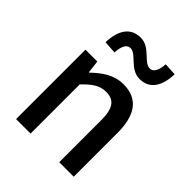

<svg xmlns="http://www.w3.org/2000/svg" viewBox="-226 -946 1076 1076"><g transform="rotate(45 312.0 -408.5)"><path d="M87 0H202V-390C250 -439 285 -465 336 -465C401 -465 429 -427 429 -332V0H544V-346C544 -486 492 -564 375 -564C300 -564 244 -523 193 -474H190L181 -550H87ZM417 -648C498 -648 535 -711 538 -806L463 -810C460 -761 445 -730 416 -730C368 -730 335 -817 259 -817C178 -817 140 -755 137 -659L213 -654C216 -705 230 -735 260 -735C307 -735 340 -648 417 -648Z"/></g></svg>

Font: Source Han Sans JP Medium
Style: Regular
Weight: 500
Designer: Ryoko NISHIZUKA 西塚涼子 (kana, bopomofo & ideographs); Paul D. Hunt (Latin, Greek & Cyrillic); Sandoll Communications 산돌커뮤니
Foundry: Adobe
Version: Version 2.002;hotconv 1.0.116;makeotfexe 2.5.65601